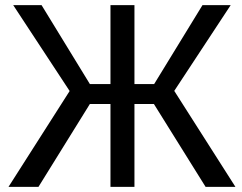

<svg xmlns="http://www.w3.org/2000/svg" viewBox="-20 -731 948 751"><path d="M582 -324.2H505.9V0H412.1V-324.2H331.5L130.4 0H13.2L252.4 -375L31.7 -710.9H142.6L331.5 -402.3H412.1V-710.9H505.9V-402.3H583L772 -710.9H882.3L661.6 -375.5L900.9 0H784.2Z"/></svg>

Font: APIMedia Roboto
Style: Regular
Weight: 400
Designer: Google
Version: Version 2.137; 2017